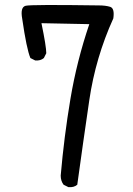

<svg xmlns="http://www.w3.org/2000/svg" viewBox="-20 -770 540 780"><path d="M257.8 -9.8 238.3 -19.5Q226.6 -35.2 226.6 -56.6Q240.2 -213.9 266.1 -368.2Q292 -522.5 342.8 -671.9L148.4 -675.8Q168 -581.1 168 -553.7L158.2 -534.2Q144.5 -522.5 123 -524.4L103.5 -534.2Q87.9 -571.3 70.3 -693.4Q61.5 -741.2 84.5 -746.6Q107.4 -752 381.8 -748Q409.2 -748 427.7 -742.2Q446.3 -736.3 440.4 -695.3Q368.2 -536.1 342.8 -363.3Q317.4 -190.4 293.9 -19.5Q280.3 -7.8 257.8 -9.8Z"/></svg>

Font: NaikaiFont
Style: Regular-Lite
Weight: 400
Version: Version 1.67